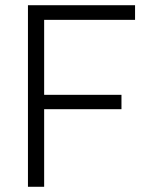

<svg xmlns="http://www.w3.org/2000/svg" viewBox="-20 -715 565 735"><path d="M87 0V-695H497V-639H149V-352H445V-297H149V0Z"/></svg>

Font: Titillium Web[RUS by Daymarius]
Style: Regular
Weight: 300
Designer: Cyrillization by Daymarius
Foundry: Cyrillization by Daymarius
Version: Version 1.002 September 12, 2018